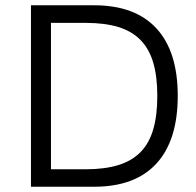

<svg xmlns="http://www.w3.org/2000/svg" viewBox="-20 -710 745 730"><path d="M655.8 -345.7Q655.8 -176.3 574.7 -88.1Q493.7 0 337.9 0H97.7V-689.9H337.9Q493.7 -689.9 574.7 -602.1Q655.8 -514.2 655.8 -345.7ZM578.1 -345.7Q578.1 -419.4 562.5 -472.2Q546.9 -524.9 513.9 -558.3Q481 -591.8 429.4 -607.4Q377.9 -623 305.7 -623H173.8V-66.4H305.7Q377.9 -66.4 429.7 -82.3Q481.4 -98.1 514.4 -131.8Q547.4 -165.5 562.7 -218.5Q578.1 -271.5 578.1 -345.7Z"/></svg>

Font: SakalBharati
Style: Regular
Weight: 400
Designer: CDAC GIST
Foundry: CDAC
Version: 13.02